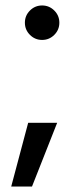

<svg xmlns="http://www.w3.org/2000/svg" viewBox="-20 -539 290 702"><path d="M134 -393Q108 -393 89.5 -411.5Q71 -430 71 -456Q71 -482 89.5 -500.5Q108 -519 134 -519Q160 -519 178.5 -500.5Q197 -482 197 -456Q197 -430 178.5 -411.5Q160 -393 134 -393ZM21 143 83 -90H189L97 143Z"/></svg>

Font: Red Hat Display Medium
Style: Regular
Weight: 500
Designer: Pentagram, MCKL
Foundry: Pentagram, MCKL
Version: Version 1.023